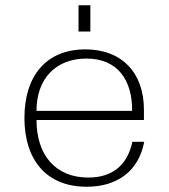

<svg xmlns="http://www.w3.org/2000/svg" viewBox="-20 -700 643 731"><path d="M73 -251C73 -93 155 11 310 11C430 11 509 -52 529 -160H484C465 -72 409 -24 316 -24C191 -24 119 -110 119 -243H528V-282C528 -423 444 -512 305 -512C156 -512 73 -411 73 -251ZM119 -278C119 -402 194 -477 309 -477C428 -477 484 -395 483 -278ZM279 -580H324V-680H279Z"/></svg>

Font: Perun ExtraLight
Style: Regular
Weight: 200
Foundry: Copyright (c) Stefan Peev, Context Ltd, 2016
Version: Version 1.089